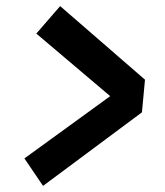

<svg xmlns="http://www.w3.org/2000/svg" viewBox="-20 -637 540 629"><path d="M121 -28 60 -118 341 -322 99 -527 177 -617 455 -376 445 -269Z"/></svg>

Font: Karla
Style: Bold Italic
Weight: 700
Italic angle: -8°
Designer: Jonathan Pinhorn
Version: Version 2.004;gftools[0.9.33]